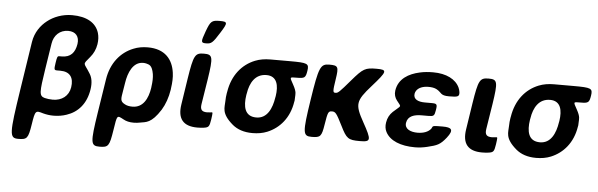

<svg xmlns="http://www.w3.org/2000/svg" viewBox="-56 -974 4295 1379"><g transform="rotate(5 2091.5 -284.5)"><path d="M346 10C379 10 411 5 440 -5C522 -32 580 -97 596 -202C603 -249 597 -286 579 -314C531 -393 520 -368 575 -435C596 -460 611 -491 617 -528C622 -559 620 -586 613 -610C591 -682 523 -721 418 -721C348 -721 285 -696 241 -661C197 -627 158 -574 147 -504L93 -153C44 166 44 198 109 198C173 198 181 188 197 86C213 -17 216 -17 272 0C295 6 319 10 346 10ZM456 -204C446 -140 396 -104 332 -104C310 -104 290 -107 273 -111C231 -123 233 -149 259 -318L288 -504C297 -565 340 -606 400 -606C454 -606 482 -572 474 -518C464 -455 433 -419 369 -419H353C338 -419 336 -414 329 -368C322 -321 323 -316 345 -316H368C438 -316 467 -274 456 -204Z M925 10C941 10 958 8 972 5C1012 -3 1052 3 1118 -101C1143 -142 1161 -192 1170 -250L1171 -260C1177 -301 1179 -338 1174 -372C1161 -468 1103 -538 980 -538C943 -538 908 -532 877 -519C786 -483 718 -401 700 -282L662 -39C628 181 631 203 696 203C760 203 767 191 785 77C803 -37 800 -34 851 -7C870 4 894 10 925 10ZM906 -104C883 -104 865 -108 851 -116C814 -135 820 -154 829 -209L839 -270C850 -344 883 -424 956 -424C965 -424 972 -423 980 -421C999 -415 1021 -414 1032 -350C1036 -325 1035 -294 1030 -260L1029 -250C1017 -172 983 -104 906 -104Z M1383 5C1400 5 1416 4 1430 2C1467 -3 1470 -12 1478 -61C1485 -109 1485 -114 1477 -113L1469 -112L1445 -110C1406 -110 1393 -125 1399 -165L1428 -347C1453 -511 1449 -528 1385 -528C1321 -528 1311 -511 1284 -339L1255 -150C1239 -47 1281 5 1383 5ZM1383 -688C1355 -611 1355 -603 1393 -603C1431 -603 1441 -611 1489 -688C1537 -764 1536 -772 1478 -772C1420 -772 1411 -764 1383 -688Z M2136 -471C2144 -523 2132 -528 2005 -528H1864C1824 -528 1788 -522 1755 -509C1662 -472 1594 -390 1575 -269L1573 -259C1570 -240 1568 -221 1568 -203C1568 -156 1546 -113 1637 -36C1672 -7 1719 10 1781 10C1820 10 1855 4 1887 -9C1975 -45 2043 -123 2061 -239L2063 -249C2064 -257 2064 -265 2064 -273C2064 -295 2072 -309 2042 -363C2014 -415 2009 -414 2065 -414C2121 -414 2128 -419 2136 -471ZM1846 -414C1923 -414 1937 -346 1925 -269L1923 -259C1911 -180 1878 -104 1799 -104C1715 -104 1701 -175 1714 -259L1716 -269C1728 -349 1766 -414 1846 -414Z M2414 -98C2458 -9 2471 0 2554 0C2636 0 2637 -13 2568 -137C2499 -261 2503 -286 2605 -401C2707 -516 2710 -528 2629 -528C2548 -528 2532 -519 2455 -429C2378 -339 2369 -330 2350 -330C2331 -330 2330 -339 2344 -429C2358 -519 2353 -528 2289 -528C2225 -528 2214 -504 2177 -264C2140 -24 2143 0 2207 0C2271 0 2279 -9 2293 -98C2307 -186 2311 -195 2337 -195C2362 -195 2370 -186 2414 -98Z M2982 -223H3028C3069 -223 3073 -227 3080 -270C3087 -313 3083 -317 3042 -317H2996C2949 -317 2911 -332 2917 -373C2918 -380 2921 -387 2925 -394C2941 -419 2974 -431 3013 -431C3034 -431 3056 -428 3072 -419C3111 -398 3100 -376 3165 -376C3229 -376 3240 -380 3237 -412C3236 -423 3232 -434 3228 -444C3201 -503 3132 -538 3037 -538C3002 -538 2970 -535 2940 -528C2863 -511 2790 -471 2777 -384C2773 -356 2781 -332 2795 -314C2833 -264 2832 -285 2772 -229C2751 -209 2736 -183 2731 -149C2727 -124 2730 -101 2740 -82C2771 -21 2850 10 2952 10C2982 10 3013 6 3041 -1C3111 -18 3132 -25 3175 -79C3223 -140 3203 -156 3139 -156C3074 -156 3069 -155 3064 -144C3063 -141 3061 -137 3059 -134C3039 -108 3003 -96 2961 -96C2914 -96 2867 -114 2874 -160C2882 -210 2929 -223 2982 -223Z M3436 5C3453 5 3469 4 3483 2C3520 -3 3523 -12 3531 -61C3538 -109 3538 -114 3530 -113L3522 -112L3498 -110C3459 -110 3446 -125 3452 -165L3481 -347C3506 -511 3502 -528 3438 -528C3374 -528 3364 -511 3337 -339L3308 -150C3292 -47 3334 5 3436 5Z M4181 -471C4189 -523 4177 -528 4050 -528H3909C3869 -528 3833 -522 3800 -509C3707 -472 3639 -390 3620 -269L3618 -259C3615 -240 3613 -221 3613 -203C3613 -156 3591 -113 3682 -36C3717 -7 3764 10 3826 10C3865 10 3900 4 3932 -9C4020 -45 4088 -123 4106 -239L4108 -249C4109 -257 4109 -265 4109 -273C4109 -295 4117 -309 4087 -363C4059 -415 4054 -414 4110 -414C4166 -414 4173 -419 4181 -471ZM3891 -414C3968 -414 3982 -346 3970 -269L3968 -259C3956 -180 3923 -104 3844 -104C3760 -104 3746 -175 3759 -259L3761 -269C3773 -349 3811 -414 3891 -414Z"/></g></svg>

Font: Asimov Print
Style: AIt
Weight: 500
Designer: Google
Version: Version 2.000980: 2014